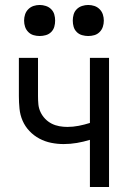

<svg xmlns="http://www.w3.org/2000/svg" viewBox="-20 -753 515 773"><path d="M342 0V-190Q316 -182 289.5 -177.5Q263 -173 236 -173Q211 -173 186 -178Q161 -183 138.5 -195Q116 -207 98.5 -225.5Q81 -244 71 -267Q61 -290 58.5 -315.5Q56 -341 56 -366V-520H133V-366Q133 -349 134.5 -333Q136 -317 143 -302Q150 -287 161.5 -275Q173 -263 187.5 -255.5Q202 -248 218.5 -245Q235 -242 251 -242Q274 -242 297 -246.5Q320 -251 342 -258V-520H419V0ZM335 -608Q323 -608 310.5 -611.5Q298 -615 289 -624Q280 -633 276.5 -645Q273 -657 273 -670Q273 -683 276.5 -695Q280 -707 289 -716Q298 -725 310.5 -729Q323 -733 335 -733Q348 -733 360 -729Q372 -725 381 -716Q390 -707 394 -695Q398 -683 398 -670Q398 -657 394 -645Q390 -633 381 -624Q372 -615 360 -611.5Q348 -608 335 -608ZM140 -608Q127 -608 115 -611.5Q103 -615 94 -624Q85 -633 81 -645Q77 -657 77 -670Q77 -683 81 -695Q85 -707 94 -716Q103 -725 115 -729Q127 -733 140 -733Q152 -733 164.5 -729Q177 -725 186 -716Q195 -707 198.5 -695Q202 -683 202 -670Q202 -657 198.5 -645Q195 -633 186 -624Q177 -615 164.5 -611.5Q152 -608 140 -608Z"/></svg>

Font: Iosevka QP
Style: Regular
Weight: 400
Designer: Belleve Invis
Foundry: Belleve Invis
Version: Version 20.0.0; ttfautohint (v1.8.4)